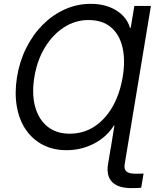

<svg xmlns="http://www.w3.org/2000/svg" viewBox="-20 -758 796 984"><path d="M753.4 -727.5 632.8 0H547.9L566.4 -115.2H564Q526.9 -55.7 461.7 -22Q396.5 11.7 320.8 11.7Q252.4 11.7 199.5 -15.9Q146.5 -43.5 112.3 -93.5Q78.1 -143.6 66.2 -212.2Q54.2 -280.8 66.9 -361.8Q80.1 -443.4 114.5 -512.2Q148.9 -581.1 199.7 -631.8Q250.5 -682.6 313 -710.4Q375.5 -738.3 445.3 -738.3Q521 -738.3 575.2 -705.1Q629.4 -671.9 646.5 -615.2H649.9L668.5 -727.5ZM335.9 -72.8Q408.7 -72.8 464.8 -110.1Q521 -147.5 557.9 -213.1Q594.7 -278.8 608.9 -363.8Q623 -448.7 607.9 -514.6Q592.8 -580.6 549.1 -617.9Q505.4 -655.3 433.1 -655.3Q365.7 -655.3 307.9 -617.9Q250 -580.6 210.2 -514.9Q170.4 -449.2 156.2 -363.8Q142.1 -276.4 160.2 -210.9Q178.2 -145.5 223.6 -109.1Q269 -72.8 335.9 -72.8ZM653.3 206.1Q585.9 206.1 554.9 175Q523.9 144 533.7 83L547.4 0H632.8L619.1 83Q614.7 108.9 627.7 120.6Q640.6 132.3 675.8 132.3Q682.6 132.3 695.3 132.1Q708 131.8 715.8 131.3L703.6 204.1Q694.8 205.1 682.4 205.6Q669.9 206.1 653.3 206.1Z"/></svg>

Font: Inter 24pt
Style: Italic
Weight: 400
Italic angle: -9.3988°
Designer: Rasmus Andersson
Foundry: rsms
Version: Version 4.001;git-66647c0bb